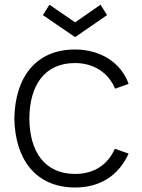

<svg xmlns="http://www.w3.org/2000/svg" viewBox="-20 -791 609 826"><path d="M192.7 -770.8 303.1 -694.8 412.5 -770.8 440.6 -726 303.1 -631.2 164.6 -726ZM533.3 -430.2C501 -521.9 411.5 -578.1 303.1 -578.1C135.4 -578.1 44.8 -460.4 41.7 -281.2C44.8 -106.3 133.3 15.6 303.1 15.6C409.4 15.6 489.6 -34.4 533.3 -130.2L474 -151C442.7 -80.2 382.3 -42.7 303.1 -42.7C172.9 -42.7 107.3 -137.5 106.3 -281.2C107.3 -421.9 169.8 -519.8 303.1 -519.8C381.2 -519.8 446.9 -479.2 475 -409.4Z"/></svg>

Font: Manrope3 Light
Style: Regular
Weight: 300
Designer: Mikhail Sharanda
Foundry: Mikhail Sharanda
Version: Version 3.000;PS 003.000;hotconv 1.0.88;makeotf.lib2.5.64775